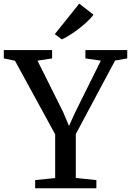

<svg xmlns="http://www.w3.org/2000/svg" viewBox="-34 -1012 704 1032"><path d="M262.5 -55V-290L46.5 -685.5L-13.5 -698V-743H246V-698L167.5 -686L305 -410.5L337 -335L371 -410L508 -686L425 -698V-743H650V-698L584.5 -686.5L373.5 -291.5V-55.5L484 -44V0H155V-44ZM299 -800.5H298L260.5 -828.5L392 -992.5L468.5 -933Q452.5 -911 423 -885Q393.5 -859 360 -836Q326.5 -813 299 -800.5Z"/></svg>

Font: Merriweather Text
Style: Regular
Weight: 400
Designer: Eben Sorkin
Foundry: Eben Sorkin
Version: Version 2.100; ttfautohint (v1.7.19-72a1) -l 8 -r 50 -G 200 